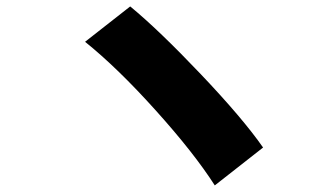

<svg xmlns="http://www.w3.org/2000/svg" viewBox="-20 -641 1040 594"><path d="M243.2 -511.7 382.8 -621.1Q470.7 -548.8 601.1 -411.6Q731.4 -274.4 793.9 -184.6L644.5 -67.4Q580.1 -168 461.9 -299.3Q343.8 -430.7 243.2 -511.7Z"/></svg>

Font: Gen Shin Gothic Monospace Heavy
Style: Bold
Weight: 800
Designer: [Source Han Sans]
Ryoko NISHIZUKA  (kana & ideographs); Paul D. Hunt (Latin, Greek & Cyrillic); Wenlong ZHANG  (bopomofo
Version: Version 1.002.20150607